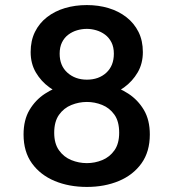

<svg xmlns="http://www.w3.org/2000/svg" viewBox="-20 -727 690 758"><path d="M323 11Q252.5 11 196 -12.5Q139.5 -36 106.2 -82Q73 -128 73 -196Q73 -253.5 96.5 -293Q120 -332.5 157.5 -357Q195 -381.5 238.8 -392.5Q282.5 -403.5 323 -403.5Q363 -403.5 406.2 -392.5Q449.5 -381.5 487 -357Q524.5 -332.5 548 -293Q571.5 -253.5 571.5 -196Q571.5 -128 538.5 -82Q505.5 -36 449.2 -12.5Q393 11 323 11ZM323 -83Q354.5 -83 383.8 -95Q413 -107 431.8 -133.5Q450.5 -160 450.5 -203Q450.5 -248 431.5 -274.5Q412.5 -301 383.2 -312.8Q354 -324.5 323 -324.5Q291.5 -324.5 261.8 -312.5Q232 -300.5 213 -273.8Q194 -247 194 -203Q194 -160 213 -133.5Q232 -107 261.5 -95Q291 -83 323 -83ZM323 -333.5Q286 -333.5 247.2 -345.8Q208.5 -358 175.2 -382Q142 -406 121.5 -441Q101 -476 101 -521.5Q101 -566.5 118 -601Q135 -635.5 165.5 -659.2Q196 -683 236.2 -695Q276.5 -707 323 -707Q368.5 -707 408.5 -695Q448.5 -683 479 -659.2Q509.5 -635.5 526.8 -601Q544 -566.5 544 -521.5Q544 -476 523.5 -441Q503 -406 470 -382Q437 -358 398.5 -345.8Q360 -333.5 323 -333.5ZM323 -412.5Q370 -412.5 399.8 -440Q429.5 -467.5 429.5 -515Q429.5 -541 420 -559.8Q410.5 -578.5 394.8 -590.2Q379 -602 360 -607.5Q341 -613 323 -613Q303.5 -613 284.5 -607.5Q265.5 -602 249.8 -590.2Q234 -578.5 224.8 -559.8Q215.5 -541 215.5 -515Q215.5 -467.5 246.2 -440Q277 -412.5 323 -412.5Z"/></svg>

Font: Trispace Thin Medium
Style: Regular
Weight: 500
Version: Version 1.210